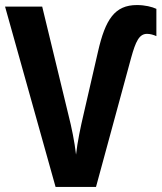

<svg xmlns="http://www.w3.org/2000/svg" viewBox="-20 -740 640 760"><path d="M562 -606C575 -606 588 -602 599 -597V-705C582 -713 554 -720 522 -720C434 -720 397 -663 368 -536L310 -284C300 -242 286 -176 281 -128C275 -179 264 -234 250 -289L147 -714H0L200 0H360L499 -511C517 -576 531 -606 562 -606Z"/></svg>

Font: Noto Sans Display SemiCondensed
Style: Bold
Weight: 700
Width: 4
Designer: Monotype Design Team
Foundry: Monotype Imaging Inc.
Version: Version 1.900